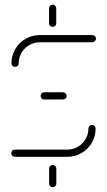

<svg xmlns="http://www.w3.org/2000/svg" viewBox="-20 -668 457 818"><path d="M204.4 129.6Q198.1 129.6 193.7 125.2Q189.3 120.7 189.3 114.4V50Q189.3 43.7 193.7 39.3Q198.1 34.8 204.4 34.8Q210.7 34.8 215.4 39.3Q220 43.7 220 50V114.4Q220 120.7 215.4 125.2Q210.7 129.6 204.4 129.6ZM372.2 -135.9Q378.5 -135.9 383 -131.3Q387.4 -126.7 387.4 -120.4Q387.4 -87.4 371.3 -59.8Q355.2 -32.2 327.6 -16.1Q300 0 267 0H43Q36.7 0 32.2 -4.6Q27.8 -9.3 27.8 -15.6Q27.8 -21.9 32.2 -26.3Q36.7 -30.7 43 -30.7H267Q291.5 -30.7 312 -42.8Q332.6 -54.8 344.6 -75.4Q356.7 -95.9 356.7 -120.4Q356.7 -126.7 361.3 -131.3Q365.9 -135.9 372.2 -135.9ZM264.1 -259.3Q264.1 -253 259.4 -248.5Q254.8 -244.1 248.5 -244.1H168.1Q161.9 -244.1 157.4 -248.5Q153 -253 153 -259.3Q153 -265.6 157.4 -270.2Q161.9 -274.8 168.1 -274.8H248.5Q254.8 -274.8 259.4 -270.2Q264.1 -265.6 264.1 -259.3ZM44.4 -383Q38.1 -383 33.5 -387.4Q28.9 -391.9 28.9 -398.1Q28.9 -431.1 45 -458.7Q61.1 -486.3 88.7 -502.4Q116.3 -518.5 149.3 -518.5H373.7Q380 -518.5 384.4 -514.1Q388.9 -509.6 388.9 -503.3Q388.9 -497 384.4 -492.4Q380 -487.8 373.7 -487.8H149.3Q124.8 -487.8 104.3 -475.7Q83.7 -463.7 71.7 -443.1Q59.6 -422.6 59.6 -398.1Q59.6 -391.9 55.2 -387.4Q50.7 -383 44.4 -383ZM204.4 -553.3Q198.1 -553.3 193.5 -557.8Q188.9 -562.2 188.9 -568.5V-633Q188.9 -639.3 193.5 -643.7Q198.1 -648.1 204.4 -648.1Q210.7 -648.1 215.2 -643.7Q219.6 -639.3 219.6 -633V-568.5Q219.6 -562.2 215.2 -557.8Q210.7 -553.3 204.4 -553.3Z"/></svg>

Font: 26F Galaxy Sans Ultra Light
Style: Regular
Weight: 200
Designer: C₂₉H₂₅N₃O₅
Version: Version 1.100